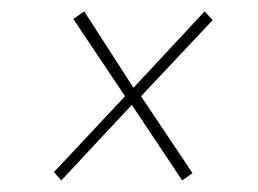

<svg xmlns="http://www.w3.org/2000/svg" viewBox="-20 -475 450 335"><path d="M336.9 -455.1 351.1 -439.9 226.1 -307.1 315.9 -172.9 297.9 -160.2 210 -292 86.9 -160.2 74.2 -174.8 198.2 -307.1 107.9 -441.9 127 -455.1 212.9 -321.8Z"/></svg>

Font: Fira Sans Compressed Thin
Style: Italic
Weight: 100
Width: 3
Italic angle: -8°
Designer: Carrois Corporate & Edenspiekermann AG
Foundry: Carrois Corporate GbR & Edenspiekermann AG
Version: Version 4.203;PS 004.203;hotconv 1.0.88;makeotf.lib2.5.64775